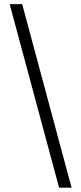

<svg xmlns="http://www.w3.org/2000/svg" viewBox="-20 -781 386 911"><path d="M25.9 -761.4H85.2L319.6 109.4H260.3Z"/></svg>

Font: Inter Zeller Light
Style: Regular
Weight: 300
Designer: Rasmus Andersson; Joe Bland
Foundry: zeller
Version: Version 3.015;git-dec3a8cb1